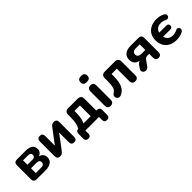

<svg xmlns="http://www.w3.org/2000/svg" viewBox="222 -1977 3362 3362"><g transform="rotate(-45 1903.5 -296.0)"><path d="M203 -88H336Q412 -88 412 -148Q412 -206 336 -206H203ZM203 -294H328Q359 -294 376.5 -308.5Q394 -323 394 -349Q394 -375 376.5 -389Q359 -403 328 -403H203ZM139 0Q66 0 66 -73V-418Q66 -490 139 -490H344Q443 -490 485 -456Q527 -422 527 -362Q527 -325 506.5 -297Q486 -269 450 -255Q498 -244 521.5 -213Q545 -182 545 -138Q545 -74 496 -37Q447 0 352 0Z M713 8Q645 8 645 -70V-428Q645 -463 663 -481Q681 -499 713 -499Q779 -499 779 -428V-191L976 -452Q987 -469 1006 -484Q1025 -499 1059 -499Q1093 -499 1110 -480Q1127 -461 1127 -420V-62Q1127 8 1061 8Q994 8 994 -62V-301L797 -38Q785 -23 766.5 -7.5Q748 8 713 8Z M1409 -112H1587V-378H1451V-317Q1451 -260 1440 -205Q1429 -150 1409 -112ZM1282 138Q1252 138 1235 121.5Q1218 105 1218 73V-45Q1218 -107 1278 -111Q1304 -156 1315 -211Q1326 -266 1326 -354V-408Q1326 -490 1408 -490H1643Q1683 -490 1704.5 -469Q1726 -448 1726 -408V-112H1740Q1807 -112 1807 -45V73Q1807 138 1744 138Q1681 138 1681 73V0H1344V73Q1344 138 1282 138Z M1964 8Q1891 8 1891 -73V-417Q1891 -498 1964 -498Q2039 -498 2039 -417V-73Q2039 8 1964 8ZM1964 -582Q1880 -582 1880 -656Q1880 -730 1964 -730Q2049 -730 2049 -656Q2049 -582 1964 -582Z M2573 8Q2499 8 2499 -67V-376H2368V-320Q2368 -190 2333 -111Q2298 -32 2221 1Q2190 14 2166 4.5Q2142 -5 2130.5 -27Q2119 -49 2125.5 -73.5Q2132 -98 2160 -116Q2204 -142 2218 -192.5Q2232 -243 2232 -325V-408Q2232 -490 2315 -490H2565Q2604 -490 2625.5 -469Q2647 -448 2647 -408V-67Q2647 8 2573 8Z M2987 -256H3084V-395H2987Q2944 -395 2922 -376.5Q2900 -358 2900 -326Q2900 -293 2922 -274.5Q2944 -256 2987 -256ZM3152 8Q3121 8 3102.5 -9.5Q3084 -27 3084 -60V-160H3037Q3013 -160 2995 -147Q2977 -134 2962 -111L2902 -26Q2883 -1 2860.5 5.5Q2838 12 2817.5 5.5Q2797 -1 2783.5 -16.5Q2770 -32 2769.5 -53Q2769 -74 2786 -95L2818 -143Q2828 -158 2844 -171Q2860 -184 2879 -192Q2761 -216 2761 -335Q2761 -408 2811 -449Q2861 -490 2955 -490H3148Q3220 -490 3220 -418V-60Q3220 -27 3201.5 -9.5Q3183 8 3152 8Z M3598 10Q3516 10 3455.5 -21Q3395 -52 3361.5 -110Q3328 -168 3328 -247Q3328 -326 3361.5 -382.5Q3395 -439 3457.5 -470Q3520 -501 3606 -501Q3644 -501 3683 -492Q3722 -483 3752 -466Q3776 -455 3783 -435Q3790 -415 3782.5 -396Q3775 -377 3757.5 -368.5Q3740 -360 3715 -370Q3690 -384 3661.5 -391Q3633 -398 3610 -398Q3551 -398 3516.5 -371.5Q3482 -345 3470 -298H3641Q3698 -298 3698 -248Q3698 -199 3641 -199H3469Q3481 -146 3518 -119.5Q3555 -93 3610 -93Q3633 -93 3660.5 -99.5Q3688 -106 3713 -120Q3739 -132 3757 -123Q3775 -114 3782 -95Q3789 -76 3782 -55.5Q3775 -35 3751 -24Q3685 10 3598 10Z"/></g></svg>

Font: Chiron GoRound TC
Style: Bold
Weight: 700
Designer: Ryoko NISHIZUKA 西塚涼子 (kana, bopomofo & ideographs); Paul D. Hunt (Latin, Greek & Cyrillic); Sandoll Communications 산돌커뮤니
Foundry: Adobe
Version: Version 1.000;hotconv 1.1.1;makeotfexe 2.6.0